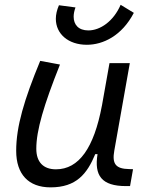

<svg xmlns="http://www.w3.org/2000/svg" viewBox="-20 -786 626 816"><path d="M194.8 10.3C304.7 10.3 350.1 -47.4 384.8 -130.9H394.5C379.9 -40 411.6 4.9 515.6 4.9H532.7L545.4 -66.9L528.8 -67.4C471.7 -68.4 455.6 -89.4 465.8 -146L531.7 -517.6H445.3L413.1 -336.4V-336.9C379.4 -157.2 315.4 -66.4 217.8 -66.4C164.1 -66.4 134.3 -97.2 134.3 -153.8C134.3 -231.9 166 -338.9 234.9 -511.7L150.9 -527.3C82.5 -362.3 48.8 -248 48.8 -145C48.8 -45.4 101.1 10.3 194.8 10.3ZM349.1 -595.7C418 -595.7 498 -633.8 548.8 -731.4L492.7 -765.6C462.4 -695.3 405.8 -656.7 355.5 -656.7C313.5 -656.7 293 -681.2 293 -715.3C293 -727.5 295.9 -740.7 300.8 -754.4L230.5 -763.7C221.7 -743.2 217.3 -724.1 217.3 -706.1C217.3 -642.1 270 -595.7 349.1 -595.7Z"/></svg>

Font: Cascadia Code PL SemiLight
Style: Italic
Weight: 350
Italic angle: -10°
Monospace: yes
Designer: Aaron Bell
Foundry: Saja Typeworks
Version: Version 2404.023